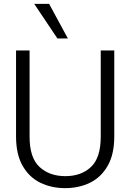

<svg xmlns="http://www.w3.org/2000/svg" viewBox="-20 -961 674 993"><path d="M317 12Q246 12 188.5 -16Q131 -44 97 -103.5Q63 -163 63 -255V-700H133V-254Q133 -145 184.5 -97.5Q236 -50 318 -50Q400 -50 450.5 -97.5Q501 -145 501 -254V-700H571V-255Q571 -163 537 -103.5Q503 -44 445.5 -16Q388 12 317 12ZM277 -762 157 -941H234L331 -762Z"/></svg>

Font: Host Grotesk Light Light
Style: Regular
Weight: 300
Version: Version 1.003